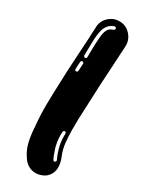

<svg xmlns="http://www.w3.org/2000/svg" viewBox="-220 -895 739 941"><g transform="rotate(30 150.0 -425.0)"><path d="M169.3 0.5H166.8Q126.2 -1 100.5 -35.1Q74.3 -71.8 65.6 -108.4Q56.9 -145 54 -186.6Q54 -188.6 54 -191.1Q48 -248 48 -312.9L49.5 -381.7Q53.5 -519.8 60.4 -618.3Q65.3 -691.6 68.3 -765.3Q68.3 -800.5 94.1 -825Q119.8 -849.5 153.5 -849.5H155.9Q191.6 -849.5 216.1 -823Q240.6 -796.5 240.6 -762.9V-758.4Q237.6 -699 233.2 -625.2Q227.2 -534.2 223.8 -438.6Q222.3 -400.5 221.3 -377.7Q219.8 -355.9 219.3 -333.9Q218.8 -311.9 218.8 -274.3Q218.8 -237.6 222.5 -202.7Q226.2 -167.8 238.1 -138.1Q252 -106.9 252 -78.7V-75.2Q250.5 -39.6 221.8 -16.3Q196.5 0.5 169.3 0.5ZM97.5 -609.9Q100.5 -609.9 103 -612.1Q105.4 -614.4 105.4 -617.8Q105.4 -652 106.4 -677.7Q106.4 -685.6 106.9 -693.6Q108.4 -737.1 113.4 -758.9Q118.3 -777.2 126.5 -785.6Q134.7 -794.1 150.5 -799.5Q155.4 -802.5 156.4 -807.4Q156.4 -810.4 154.2 -813.1Q152 -815.8 148 -816.3H147.5Q146.5 -816.3 145.5 -816.3Q144.6 -816.3 144.6 -815.8Q108.4 -803.5 97.5 -762.9Q90.6 -737.6 89.6 -694.1L88.1 -618.8Q88.1 -615.3 90.8 -612.6Q93.6 -609.9 97 -609.9ZM91.6 -530.7Q96 -530.7 98.5 -532.9Q101 -535.1 101 -538.6L103.5 -580.7Q103.5 -583.7 101.2 -585.9Q99 -588.1 95 -588.6Q91.6 -588.6 89.1 -586.1Q86.6 -583.7 86.6 -580.2Q85.1 -567.8 85.1 -559.9Q85.1 -550.5 84.2 -538.6Q84.2 -535.1 86.4 -532.9Q88.6 -530.7 91.6 -530.7ZM219.8 -94.6Q221.3 -94.6 222.5 -94.8Q223.8 -95 224.8 -96Q229.2 -98 229.2 -103.5L228.2 -106.9Q219.3 -123.8 209.4 -156.7Q199.5 -189.6 199.5 -228.2L200 -237.6Q200 -241.6 198.3 -245.3Q196.5 -249 191.6 -249Q188.1 -249 185.6 -246.5Q183.2 -244.1 183.2 -240.6L182.2 -226.2Q182.2 -185.1 192.8 -151Q203.5 -116.8 213.4 -99Q215.3 -94.6 219.8 -94.6Z"/></g></svg>

Font: AKL FREE 002
Style: Regular
Weight: 400
Designer: AKL
Foundry: AKL
Version: Version 1.00;August 17, 2024;FontCreator 13.0.0.2675 64-bit